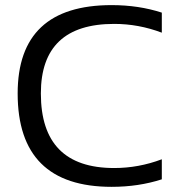

<svg xmlns="http://www.w3.org/2000/svg" viewBox="-20 -723 716 748"><path d="M610.4 -24.4Q520 4.9 415 4.9Q48.8 4.9 48.8 -358.9Q48.8 -703.1 415 -703.1Q520 -703.1 610.4 -673.8V-595.7Q520 -629.9 424.8 -629.9Q139.2 -629.9 139.2 -358.9Q139.2 -68.4 424.8 -68.4Q520 -68.4 610.4 -102.5Z"/></svg>

Font: Sansation
Style: Regular
Weight: 400
Designer: Bernd Montag
Version: Version 1.301